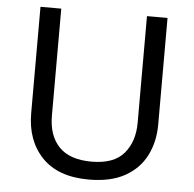

<svg xmlns="http://www.w3.org/2000/svg" viewBox="-52 -766 835 828"><g transform="rotate(5 365.5 -352.0)"><path d="M640 -252Q640 -178 610 -118.5Q580 -59 518.5 -24.5Q457 10 362 10Q229 10 159.5 -62.5Q90 -135 90 -254V-714H180V-251Q180 -164 226.5 -116Q273 -68 367 -68Q464 -68 507.5 -119.5Q551 -171 551 -252V-714H640Z"/></g></svg>

Font: Noto Sans Anatolian Hieroglyphs
Style: Regular
Weight: 400
Designer: Monotype Design Team
Foundry: Monotype Imaging Inc.
Version: Version 2.001; ttfautohint (v1.8.4.7-5d5b)